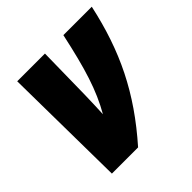

<svg xmlns="http://www.w3.org/2000/svg" viewBox="-150 -678 803 803"><g transform="rotate(-45 251.5 -276.5)"><path d="M69 0H224C376 -172 456 -337 503 -553H335C299 -387 270 -293 218 -202C220 -238 221 -277 222 -313L226 -553H62Z"/></g></svg>

Font: Noto Sans UI Condensed Black
Style: Italic
Weight: 900
Width: 3
Italic angle: -192°
Designer: Monotype Design Team
Foundry: Monotype Imaging Inc.
Version: Version 1.901